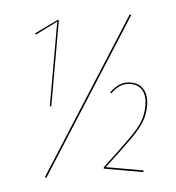

<svg xmlns="http://www.w3.org/2000/svg" viewBox="-55 -788 832 906"><g transform="rotate(5 360.5 -334.5)"><path d="M192 -271H185V-672L90 -602L86 -608L186 -680H192ZM530 -733 198 67 191 64 523 -736ZM642 -314Q642 -272 628 -236.5Q614 -201 584 -157.5Q554 -114 473 -8H652L651 0H464V-7Q544 -113 575.5 -158Q607 -203 620.5 -237.5Q634 -272 634 -314Q634 -358 614 -383.5Q594 -409 556 -409Q529 -409 508 -396Q487 -383 469 -357L463 -361Q483 -389 505.5 -402.5Q528 -416 556 -416Q597 -416 619.5 -388.5Q642 -361 642 -314Z"/></g></svg>

Font: Fira Sans Compressed Eight
Style: Regular
Weight: 100
Width: 1
Designer: bBox Type GmbH & Carrois Corporate GbR & Edenspiekermann AG
Foundry: bBox Type GmbH & Carrois Corporate GbR & Edenspiekermann AG
Version: Version 4.301